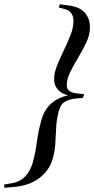

<svg xmlns="http://www.w3.org/2000/svg" viewBox="-109 -764 443 903"><path d="M286.5 -321 281 -303.5 250.5 -301Q211 -297 191.2 -282.2Q171.5 -267.5 162.5 -221Q156 -190 154.8 -154.8Q153.5 -119.5 150.8 -83Q148 -46.5 137.5 -12.5Q121.5 39 75.2 74Q29 109 -45 115.5L-89 119V103.5L-60 99Q-18 93 7.8 67.5Q33.5 42 45.5 -1Q57.5 -44 64.2 -95.2Q71 -146.5 85.5 -199Q99 -247.5 130.5 -276Q162 -304.5 210.5 -315.5Q178.5 -324 162 -344Q145.5 -364 145.5 -391.5Q145.5 -421 159.2 -455.5Q173 -490 191 -526.8Q209 -563.5 222.8 -599Q236.5 -634.5 236.5 -665.5Q236.5 -711.5 193 -722L167 -729L173 -744L216 -738Q267 -731 290.5 -703.5Q314 -676 314 -635.5Q314 -601.5 297.5 -565.8Q281 -530 259.5 -494.5Q238 -459 221.5 -425.5Q205 -392 205 -363.5Q205 -347.5 215.5 -337.8Q226 -328 251.5 -325Z"/></svg>

Font: Newsreader Display SemiBold
Style: Italic
Weight: 600
Italic angle: -17°
Designer: Hugues Gentile
Foundry: Production Type
Version: Version 1.001